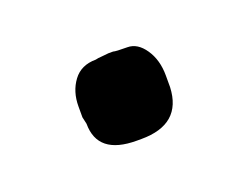

<svg xmlns="http://www.w3.org/2000/svg" viewBox="-38 -114 300 232"><g transform="rotate(-20 112.0 2.5)"><path d="M112 -53H118Q121 -52 136 -52Q149 -52 158.5 -38Q168 -24 168 -4V11Q166 58 114 58H108Q58 58 58 18L56 9V-5Q56 -24 66 -37.5Q76 -51 95 -51Q99 -52 102 -52Z"/></g></svg>

Font: Stylish
Style: Regular
Weight: 400
Version: Version 1.64